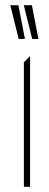

<svg xmlns="http://www.w3.org/2000/svg" viewBox="-20 -720 189 740"><path d="M104 -570 72 -699V-700H103L128 -570ZM72 0V-480L95 -503H96V0ZM52 -570 20 -699V-700H51L76 -570Z"/></svg>

Font: Foldit Thin
Style: Regular
Weight: 100
Designer: Sophia Tai
Foundry: Sophia Tai
Version: Version 1.003